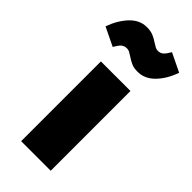

<svg xmlns="http://www.w3.org/2000/svg" viewBox="-313 -856 909 909"><g transform="rotate(45 141.0 -401.5)"><path d="M240 0H42V-534H240ZM123 -649Q111 -657 103 -661Q95 -665 86 -665Q68 -665 57 -655Q46 -645 33 -622L-60 -667Q-39 -726 -2.5 -764.5Q34 -803 81 -803Q106 -803 123.5 -796Q141 -789 160 -776Q172 -768 180 -764Q188 -760 197 -760Q214 -760 225 -770Q236 -780 249 -803L342 -758Q321 -698 284 -660Q247 -622 199 -622Q175 -622 158.5 -629Q142 -636 123 -649Z"/></g></svg>

Font: FiraGO Heavy
Style: Regular
Weight: 900
Designer: bBox Type
Foundry: bBox Type GmbH
Version: Version 1.001